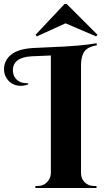

<svg xmlns="http://www.w3.org/2000/svg" viewBox="-64 -935 540 955"><path d="M257 -915H268L421 -762L414 -754L262 -819L119 -754L113 -762ZM403 -10H416V0H112V-10H125Q151 -10 169.5 -28.5Q188 -47 189 -73V-659L94 -655Q0 -650 0 -585Q0 -558 18.5 -539.5Q37 -521 70 -521Q73 -521 76 -521V-515Q56 -508 42 -508Q-3 -508 -27 -540Q-44 -562 -44 -590Q-44 -634 -9.5 -662.5Q25 -691 97 -696Q110 -697 181 -700Q343 -706 416 -720L418 -710Q375 -703 357.5 -681Q340 -659 339 -616V-73Q340 -36 371 -18Q386 -10 403 -10Z"/></svg>

Font: Cinzel Decorative
Style: Bold
Weight: 700
Version: Version 1.002;PS 001.002;hotconv 1.0.56;makeotf.lib2.0.21325